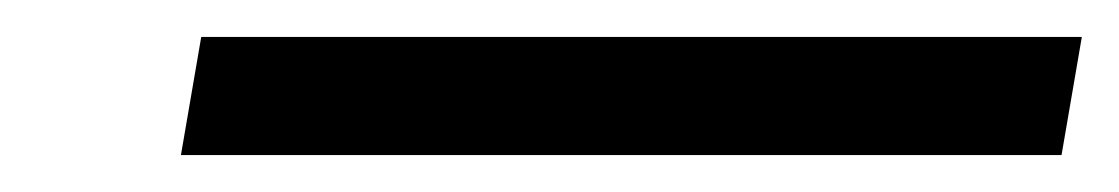

<svg xmlns="http://www.w3.org/2000/svg" viewBox="-20 -346 606 104"><path d="M78 -262H555L566 -326H89Z"/></svg>

Font: Charger Sport
Style: DfBdExtObl
Weight: 400
Designer: Jasper
Foundry: Cannot Into Space Fonts
Version: Version 1.1